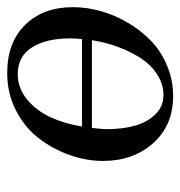

<svg xmlns="http://www.w3.org/2000/svg" viewBox="-4 -488 499 531"><g transform="rotate(-90 245.5 -222.5)"><path d="M65.9 -187Q65.9 -233.4 82.5 -280Q99.1 -326.7 128.9 -365.2Q158.7 -403.8 205.8 -428Q252.9 -452.1 309.1 -452.1Q393.6 -452.1 442.4 -402.3Q491.2 -352.5 491.2 -270Q491.2 -233.4 480.7 -194.8Q470.2 -156.2 449.2 -120.1Q428.2 -84 399.4 -55.7Q370.6 -27.3 330.3 -10.3Q290 6.8 245.1 6.8Q164.6 6.8 115.2 -48.3Q65.9 -103.5 65.9 -187ZM153.8 -176.8Q153.8 -133.3 163.3 -99.1Q172.9 -64.9 194.6 -42.5Q216.3 -20 248 -20Q278.8 -20 305.4 -37.4Q332 -54.7 350.6 -83.5Q369.1 -112.3 381.6 -146.5Q394 -180.7 399.9 -217.8H157.2Q153.8 -189.5 153.8 -176.8ZM161.1 -245.1H402.8Q404.8 -260.3 404.8 -278.8Q404.8 -344.2 379.9 -383.5Q355 -422.9 306.2 -422.9Q267.1 -422.9 235.8 -397Q204.6 -371.1 186.8 -332.3Q168.9 -293.5 161.1 -245.1Z"/></g></svg>

Font: Dehuti Alt
Style: Bold-Italic
Weight: 700
Version: Version 1.2